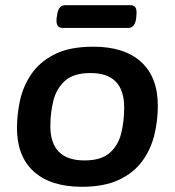

<svg xmlns="http://www.w3.org/2000/svg" viewBox="-20 -709 670 736"><path d="M294 7Q174 7 109.5 -51.5Q45 -110 45 -219Q45 -269 56.5 -323Q68 -377 99.5 -424Q131 -471 188.5 -500.5Q246 -530 338 -530Q457 -530 521 -471.5Q585 -413 585 -304Q585 -246 571.5 -191Q558 -136 525 -91Q492 -46 435.5 -19.5Q379 7 294 7ZM304 -94Q367 -94 400 -122.5Q433 -151 444.5 -197.5Q456 -244 456 -297Q456 -429 327 -429Q263 -429 230 -400Q197 -371 185 -324.5Q173 -278 173 -226Q173 -94 304 -94ZM220 -602Q193 -602 197 -639L199 -652Q204 -689 229 -689H481Q507 -689 503 -652L502 -639Q497 -602 472 -602Z"/></svg>

Font: Asap Semi Expanded Semi Expanded SemiBold
Style: Italic
Weight: 600
Width: 6
Italic angle: -6°
Designer: Pablo Cosgaya
Foundry: Omnibus-Type
Version: Version 3.001; ttfautohint (v1.8.4.7-5d5b)